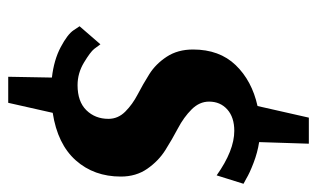

<svg xmlns="http://www.w3.org/2000/svg" viewBox="-176 -564 790 479"><g transform="rotate(90 219.5 -325.0)"><path d="M91 -180Q95 -174 102.5 -164.5Q110 -155 136.5 -139Q163 -123 193 -123Q234 -123 255.5 -145Q277 -167 277 -200Q277 -224 259 -242Q241 -260 216 -273Q191 -286 165.5 -302Q140 -318 122 -345.5Q104 -373 104 -411Q104 -477 143 -517.5Q182 -558 245 -572L274 -700H339L335 -576Q361 -572 387 -562Q413 -552 426 -544L439 -537L418 -470Q356 -514 307 -514Q273 -514 253.5 -496.5Q234 -479 234 -451Q234 -427 253.5 -407.5Q273 -388 300.5 -373.5Q328 -359 355 -342Q382 -325 401.5 -297Q421 -269 421 -231Q421 -164 380.5 -118.5Q340 -73 262 -61L237 50H172L174 -59Q130 -64 98 -81Q66 -98 56 -113L46 -128Z"/></g></svg>

Font: Arsenal
Style: Bold Italic
Weight: 700
Italic angle: -9.10001°
Designer: Andrij Shevchenko
Foundry: Stairsfor
Version: Version 2.001;PS 002.001;hotconv 1.0.88;makeotf.lib2.5.64775